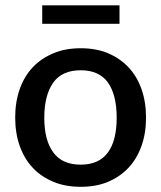

<svg xmlns="http://www.w3.org/2000/svg" viewBox="-20 -701 611 728"><path d="M388.7 -499.5Q434.1 -480.5 466.3 -446.8Q498.5 -413.1 516.1 -364.3Q533.7 -314.9 533.7 -255.4Q533.7 -195.3 516.1 -146.5Q498.5 -97.7 466.3 -64Q435.1 -30.8 388.7 -11.2Q344.2 7.3 286.1 7.3Q228 7.3 183.6 -11.2Q135.3 -31.2 105 -64Q72.8 -97.7 55.2 -146.5Q37.6 -195.3 37.6 -255.4Q37.6 -315.4 55.2 -364.3Q72.8 -413.1 105 -446.8Q136.7 -480 183.6 -499.5Q228 -518.1 286.1 -518.1Q344.2 -518.1 388.7 -499.5ZM286.1 -76.7Q355.5 -76.7 389.2 -123Q422.4 -168 422.4 -254.9Q422.4 -341.3 389.2 -388.2Q355.5 -434.6 286.1 -434.6Q215.8 -434.6 182.1 -388.2Q147.9 -339.8 147.9 -254.9Q147.9 -168.9 182.1 -123Q215.8 -76.7 286.1 -76.7ZM140.1 -610.8V-680.7H433.1V-610.8Z"/></svg>

Font: Lato-SemiBold
Style: Regular
Weight: 500
Designer: Lukasz Dziedzic with Adam Twardoch and Botio Nikoltchev
Foundry: tyPoland Lukasz Dziedzic
Version: ""